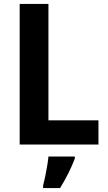

<svg xmlns="http://www.w3.org/2000/svg" viewBox="-20 -734 547 975"><path d="M80 0V-714H226V-123H480V0ZM360 71Q347 106 327.5 145Q308 184 285 221H199V208Q204 189 209.5 162.5Q215 136 219.5 109Q224 82 226 61H360Z"/></svg>

Font: Noto Sans SemiCondensed
Style: Bold
Weight: 700
Width: 4
Designer: Monotype Design Team
Foundry: Monotype Imaging Inc.
Version: Version 2.013; ttfautohint (v1.8.4.7-5d5b)